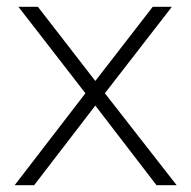

<svg xmlns="http://www.w3.org/2000/svg" viewBox="-20 -542 559 562"><path d="M230 -269 34 -522H91L259 -305L427 -522H483L287 -269L497 0H438L259 -233L80 0H23Z"/></svg>

Font: Goldbeck Next Light
Style: Regular
Weight: 300
Designer: Julieta Ulanovsky
Foundry: Julieta Ulanovsky
Version: Version 7.200